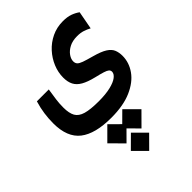

<svg xmlns="http://www.w3.org/2000/svg" viewBox="-245 -510 1076 1076"><g transform="rotate(-45 293.0 28.0)"><path d="M267.6 175.3Q140.6 175.3 77.9 126.5Q15.1 77.6 15.1 -32.7Q15.1 -70.3 20.3 -107.7Q25.4 -145 37.6 -185.1H131.8Q125.5 -143.6 121.6 -116Q117.7 -88.4 117.7 -55.2Q117.7 -10.7 131.6 14.2Q145.5 39.1 181.6 49.6Q217.8 60.1 283.2 60.1Q338.4 60.1 376.2 51Q414.1 42 433.6 27.1Q453.1 12.2 453.1 -4.9Q453.1 -15.1 445.3 -22Q437.5 -28.8 418.2 -34.9Q398.9 -41 363.8 -49.3Q315.9 -61 288.1 -76.9Q260.3 -92.8 248 -116.5Q235.8 -140.1 235.8 -174.8Q235.8 -215.8 252.2 -255.6Q268.6 -295.4 298.3 -328.1Q328.1 -360.8 368.9 -380.4Q409.7 -399.9 458.5 -399.9Q492.2 -399.9 516.4 -391.4Q540.5 -382.8 560.1 -368.7L540 -261.2Q522.5 -271 502.2 -277.6Q481.9 -284.2 455.6 -284.2Q418 -284.2 392.3 -270.5Q366.7 -256.8 353.3 -237.3Q339.8 -217.8 339.8 -199.7Q339.8 -185.1 347.7 -176.3Q355.5 -167.5 376.5 -159.9Q397.5 -152.3 439 -141.1Q489.3 -127.4 514.9 -111.1Q540.5 -94.7 549.1 -73.7Q557.6 -52.7 557.6 -26.4Q557.6 26.9 525.1 72.8Q492.7 118.7 428.2 147Q363.8 175.3 267.6 175.3ZM286.1 311.5 358.4 383.8 286.1 456.5 213.4 383.8ZM344.7 184.6 420.9 260.3 344.7 336.9 268.6 260.3ZM226.1 184.6 302.2 260.3 226.1 336.9 150.4 260.3Z"/></g></svg>

Font: Cascadia Mono Medium
Style: Regular
Weight: 500
Monospace: yes
Designer: Aaron Bell
Foundry: Saja Typeworks
Version: Version 2407.024